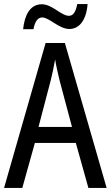

<svg xmlns="http://www.w3.org/2000/svg" viewBox="-20 -927 547 947"><path d="M94 -783H145C152 -820 166 -841 188 -841C223 -841 271 -784 322 -784C372 -784 406 -829 412 -907H361C354 -871 343 -849 320 -849C282 -849 238 -906 186 -906C127 -906 101 -850 94 -783ZM416 0H506L300 -715H205L0 0H90L152 -222H354ZM274 -530 335 -301H170L230 -530C238 -562 246 -600 252 -634C256 -605 267 -560 274 -530Z"/></svg>

Font: Noto Sans Gujarati Condensed
Style: Regular
Weight: 400
Width: 3
Designer: Jelle Bosma - Monotype Design Team, Universal Thirst
Foundry: Monotype Imaging Inc.
Version: Version 2.106